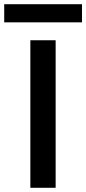

<svg xmlns="http://www.w3.org/2000/svg" viewBox="-74 -891 409 911"><path d="M70 0V-700H190V0ZM-54 -785V-871H315V-785Z"/></svg>

Font: DM Sans 17pt SemiBold
Style: Regular
Weight: 600
Version: Version 4.004;gftools[0.9.30]